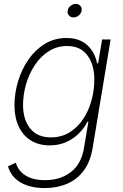

<svg xmlns="http://www.w3.org/2000/svg" viewBox="-20 -748 632 984"><path d="M208.5 215.8Q157.2 215.8 118.2 202.1Q79.1 188.5 54.7 163.3Q30.3 138.2 21 104.5L61 85.9Q68.4 112.3 87.2 132.3Q106 152.3 136.5 163.8Q167 175.3 210 175.3Q289.6 175.3 343.3 133.8Q397 92.3 410.6 9.3L433.1 -124.5L428.2 -124Q409.7 -88.4 381.1 -61Q352.5 -33.7 315.7 -18.3Q278.8 -2.9 234.9 -2.9Q179.2 -2.9 138.7 -27.8Q98.1 -52.7 76.2 -99.1Q54.2 -145.5 54.2 -208.5Q54.2 -269.5 72.3 -330.3Q90.3 -391.1 125 -441.7Q159.7 -492.2 209 -522.7Q258.3 -553.2 320.8 -553.2Q356.4 -553.2 383.5 -543Q410.6 -532.7 429.7 -514.4Q448.7 -496.1 460.7 -472.7Q472.7 -449.2 477.5 -422.9L482.9 -423.8L503.4 -545.9H546.9L454.1 14.2Q442.4 82 408.7 127Q375 171.9 323.7 193.8Q272.5 215.8 208.5 215.8ZM240.7 -43.9Q295.4 -43.9 337.2 -70.1Q378.9 -96.2 407 -139.2Q435.1 -182.1 449.2 -234.4Q463.4 -286.6 463.4 -339.4Q463.4 -416.5 428 -464.4Q392.6 -512.2 324.2 -512.2Q271 -512.2 229.2 -485.1Q187.5 -458 158.2 -413.8Q128.9 -369.6 113.5 -316.2Q98.1 -262.7 98.1 -210.4Q98.1 -134.3 135 -89.1Q171.9 -43.9 240.7 -43.9ZM356.4 -658.7Q342.3 -658.7 333.5 -668.9Q324.7 -679.2 326.7 -693.4Q329.1 -708 341.6 -718Q354 -728 368.2 -728Q383.3 -728 391.8 -718Q400.4 -708 398.4 -693.4Q396 -679.2 383.8 -668.9Q371.6 -658.7 356.4 -658.7Z"/></svg>

Font: Inter ExtraLight
Style: Italic
Weight: 250
Italic angle: -9.3988°
Designer: Rasmus Andersson
Foundry: rsms
Version: Version 4.001;git-66647c0bb